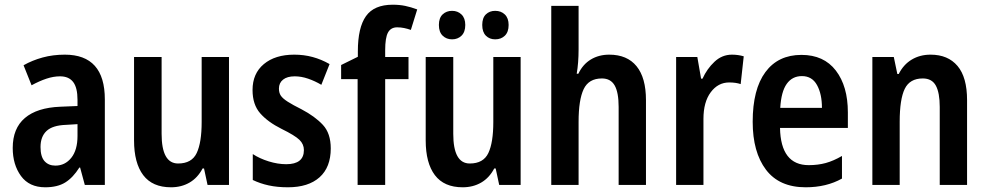

<svg xmlns="http://www.w3.org/2000/svg" viewBox="-20 -785 4188 815"><path d="M255 -553Q425 -553 425 -363V0H340L320 -74H317Q290 -31 257 -10.5Q224 10 172 10Q104 10 69 -38Q34 -86 34 -157Q34 -240 85.5 -284Q137 -328 236 -332L309 -335V-361Q309 -413 290.5 -437Q272 -461 235 -461Q207 -461 177 -451Q147 -441 114 -423L80 -508Q117 -529 161 -541Q205 -553 255 -553ZM260 -255Q203 -253 177.5 -229Q152 -205 152 -161Q152 -120 169 -101Q186 -82 215 -82Q256 -82 282.5 -115Q309 -148 309 -208V-258Z M952 -543V0H861L846 -70H840Q819 -30 784.5 -10Q750 10 706 10Q627 10 588 -41.5Q549 -93 549 -189V-543H666V-217Q666 -91 736 -91Q794 -91 815 -135.5Q836 -180 836 -267V-543Z M1384 -155Q1384 -75 1336.5 -32.5Q1289 10 1202 10Q1157 10 1120.5 2Q1084 -6 1053 -21V-131Q1082 -112 1120.5 -100Q1159 -88 1195 -88Q1270 -88 1270 -148Q1270 -173 1251 -191.5Q1232 -210 1175 -238Q1117 -267 1084.5 -304Q1052 -341 1052 -403Q1052 -473 1100 -513Q1148 -553 1229 -553Q1270 -553 1307 -543Q1344 -533 1379 -513L1344 -425Q1317 -441 1288 -451Q1259 -461 1231 -461Q1199 -461 1181.5 -447Q1164 -433 1164 -409Q1164 -391 1172 -379Q1180 -367 1201 -353.5Q1222 -340 1260 -321Q1317 -291 1350.5 -255Q1384 -219 1384 -155Z M1714 -449H1615V0H1498V-449H1428V-509L1499 -544V-567Q1499 -668 1533.5 -716.5Q1568 -765 1647 -765Q1676 -765 1700 -760Q1724 -755 1751 -745L1724 -658Q1710 -663 1695.5 -666Q1681 -669 1666 -669Q1639 -669 1627 -647Q1615 -625 1615 -572V-543H1714Z M2190 -543V0H2099L2084 -70H2078Q2057 -30 2022.5 -10Q1988 10 1944 10Q1865 10 1826 -41.5Q1787 -93 1787 -189V-543H1904V-217Q1904 -91 1974 -91Q2032 -91 2053 -135.5Q2074 -180 2074 -267V-543ZM1843 -679Q1843 -709 1859 -724Q1875 -739 1899 -739Q1923 -739 1939 -723.5Q1955 -708 1955 -679Q1955 -649 1939 -633.5Q1923 -618 1899 -618Q1875 -618 1859 -633.5Q1843 -649 1843 -679ZM2027 -679Q2027 -709 2042.5 -724Q2058 -739 2082 -739Q2107 -739 2123 -723.5Q2139 -708 2139 -679Q2139 -649 2123 -633.5Q2107 -618 2082 -618Q2058 -618 2042.5 -633.5Q2027 -649 2027 -679Z M2436 -576Q2436 -518 2428 -472H2435Q2454 -512 2488 -532.5Q2522 -553 2566 -553Q2642 -553 2682 -504Q2722 -455 2722 -360V0H2606V-331Q2606 -393 2589 -422.5Q2572 -452 2535 -452Q2479 -452 2457.5 -406.5Q2436 -361 2436 -268V0H2320V-760H2436Z M3087 -553Q3113 -553 3137 -546L3124 -428Q3104 -435 3075 -435Q3028 -435 2997 -393.5Q2966 -352 2966 -280V0H2850V-543H2940L2956 -451H2962Q2981 -493 3013 -523Q3045 -553 3087 -553Z M3382 -552Q3477 -552 3528 -485.5Q3579 -419 3579 -308V-242H3291Q3294 -84 3413 -84Q3452 -84 3485 -93Q3518 -102 3554 -123V-27Q3488 10 3400 10Q3288 10 3231.5 -64.5Q3175 -139 3175 -268Q3175 -406 3229 -479Q3283 -552 3382 -552ZM3384 -462Q3343 -462 3319.5 -429Q3296 -396 3292 -327H3469Q3469 -386 3448 -424Q3427 -462 3384 -462Z M3930 -553Q4004 -553 4044.5 -505Q4085 -457 4085 -360V0H3969V-331Q3969 -391 3952.5 -421.5Q3936 -452 3897 -452Q3842 -452 3820.5 -408Q3799 -364 3799 -268V0H3683V-543H3774L3789 -471H3795Q3815 -511 3850 -532Q3885 -553 3930 -553Z"/></svg>

Font: Noto Sans Khmer UI Condensed SemiBold
Style: Regular
Weight: 600
Width: 3
Designer: Danh Hong and the Monotype Design Team
Foundry: Monotype Imaging Inc.
Version: Version 2.002; ttfautohint (v1.8.4.7-5d5b)